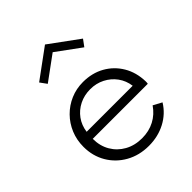

<svg xmlns="http://www.w3.org/2000/svg" viewBox="-235 -983 1137 1137"><g transform="rotate(-45 334.0 -414.0)"><path d="M347.5 16Q267 16 203.8 -19.5Q140.5 -55 104.5 -116.2Q68.5 -177.5 68.5 -254Q68.5 -311.5 89.2 -361.2Q110 -411 147 -448.5Q184 -486 233 -507Q282 -528 337.5 -528Q413.5 -528 472.8 -494.8Q532 -461.5 566.8 -403Q601.5 -344.5 603.5 -268Q603.5 -262 603.2 -258.2Q603 -254.5 602 -249H141Q141 -189 168 -143Q195 -97 242.2 -70.8Q289.5 -44.5 350.5 -44.5Q408.5 -44.5 454.8 -68.8Q501 -93 532 -138.5L586 -109.5Q549.5 -50 486.8 -17Q424 16 347.5 16ZM145 -304H530.5Q524 -352 497 -388.8Q470 -425.5 428.8 -446.5Q387.5 -467.5 338.5 -467.5Q288 -467.5 246.5 -446.8Q205 -426 178.2 -389.2Q151.5 -352.5 145 -304ZM183 -667.5 152.5 -709.5 336 -844 520 -709.5 489 -667.5 336 -779.5Z"/></g></svg>

Font: Spartan Thin
Style: Regular
Weight: 400
Version: Version 1.004